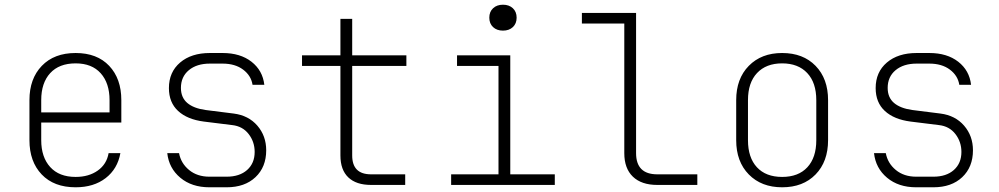

<svg xmlns="http://www.w3.org/2000/svg" viewBox="-20 -785 4240 815"><path d="M301 10Q209 10 157 -44.5Q105 -99 105 -190V-360Q105 -451 157.5 -505.5Q210 -560 301 -560Q392 -560 443.5 -505.5Q495 -451 495 -360V-265H155V-190Q155 -118 193 -76Q231 -34 301 -34Q357 -34 395 -61Q433 -88 441 -135H491Q479 -68 428.5 -29Q378 10 301 10ZM155 -308H445V-360Q445 -432 407.5 -474Q370 -516 301 -516Q231 -516 193 -474.5Q155 -433 155 -360Z M869 10Q794 10 745.5 -30.5Q697 -71 690 -135H740Q748 -92 782.5 -63.5Q817 -35 869 -35H942Q997 -35 1029 -63.5Q1061 -92 1061 -140Q1061 -183 1035.5 -216Q1010 -249 966 -254L845 -269Q775 -278 736 -314Q697 -350 697 -411Q697 -479 744.5 -519.5Q792 -560 871 -560H925Q1000 -560 1047.5 -523Q1095 -486 1102 -425H1052Q1046 -464 1012 -489.5Q978 -515 925 -515H871Q815 -515 781.5 -487Q748 -459 748 -412Q748 -371 775 -348Q802 -325 853 -318L972 -303Q1035 -295 1072.5 -251.5Q1110 -208 1110 -147Q1110 -76 1064.5 -33Q1019 10 942 10Z M1555 0Q1492 0 1458.5 -32Q1425 -64 1425 -125V-505H1262V-550H1425V-705H1475V-550H1705V-505H1475V-125Q1475 -45 1555 -45H1700V0Z M1895 0V-45H2096V-505H1920V-550H2146V-45H2335V0ZM2115 -655Q2089 -655 2073 -670Q2057 -685 2057 -710Q2057 -735 2073 -750Q2089 -765 2115 -765Q2141 -765 2157 -750Q2173 -735 2173 -710Q2173 -685 2157 -670Q2141 -655 2115 -655Z M2770 0Q2703 0 2666.5 -35Q2630 -70 2630 -135V-685H2450V-730H2680V-135Q2680 -45 2770 -45H2940V0Z M3300 10Q3212 10 3158.5 -44.5Q3105 -99 3105 -190V-360Q3105 -451 3158.5 -505.5Q3212 -560 3300 -560Q3389 -560 3442 -505.5Q3495 -451 3495 -360V-190Q3495 -99 3442 -44.5Q3389 10 3300 10ZM3300 -34Q3369 -34 3407 -75Q3445 -116 3445 -190V-360Q3445 -434 3406.5 -475Q3368 -516 3300 -516Q3232 -516 3193.5 -475Q3155 -434 3155 -360V-190Q3155 -116 3193 -75Q3231 -34 3300 -34Z M3869 10Q3794 10 3745.5 -30.5Q3697 -71 3690 -135H3740Q3748 -92 3782.5 -63.5Q3817 -35 3869 -35H3942Q3997 -35 4029 -63.5Q4061 -92 4061 -140Q4061 -183 4035.5 -216Q4010 -249 3966 -254L3845 -269Q3775 -278 3736 -314Q3697 -350 3697 -411Q3697 -479 3744.5 -519.5Q3792 -560 3871 -560H3925Q4000 -560 4047.5 -523Q4095 -486 4102 -425H4052Q4046 -464 4012 -489.5Q3978 -515 3925 -515H3871Q3815 -515 3781.5 -487Q3748 -459 3748 -412Q3748 -371 3775 -348Q3802 -325 3853 -318L3972 -303Q4035 -295 4072.5 -251.5Q4110 -208 4110 -147Q4110 -76 4064.5 -33Q4019 10 3942 10Z"/></svg>

Font: JetBrains Mono NL Thin
Style: Regular
Weight: 100
Monospace: yes
Designer: Philipp Nurullin, Konstantin Bulenkov
Foundry: JetBrains
Version: Version 2.305; ttfautohint (v1.8.4.7-5d5b)